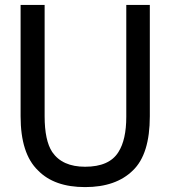

<svg xmlns="http://www.w3.org/2000/svg" viewBox="-20 -747 695 783"><path d="M135 -52Q64 -120 64 -273V-727H162V-273Q162 -174 193 -127Q234 -67 327 -67Q426 -67 463 -127Q495 -177 495 -271V-727H591V-273Q591 -118 522 -52Q453 16 327 16Q201 16 135 -52Z"/></svg>

Font: Yekan
Style: Regular
Weight: 400
Designer: ParsMizban Co
Foundry: ParsMizban Co
Version: Version 2.000